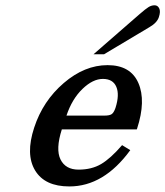

<svg xmlns="http://www.w3.org/2000/svg" viewBox="-20 -667 610 708"><path d="M495.1 -615.2Q517.1 -634.3 527.8 -640.9Q538.6 -647.5 550 -647.5Q561.5 -647.5 567.1 -636.2Q572.8 -625 565.9 -604Q559.1 -583 531.2 -566.9L364.3 -467.3V-466.8H363.3H324.7ZM365.2 -240.7Q384.3 -240.7 392.1 -246.3Q399.9 -252 405.8 -269Q421.4 -317.9 408.9 -346.9Q396.5 -376 359.4 -376Q322.3 -376 283.9 -338.9Q245.6 -301.8 225.1 -240.7ZM485.4 -192.4 484.4 -189.9H208Q184.6 -116.7 203.1 -79.1Q221.7 -41.5 269.8 -41.5Q317.9 -41.5 352.8 -62Q387.7 -82.5 430.2 -131.8L460.4 -113.3Q362.8 20.5 235.8 20.5Q145 20.5 109.4 -38.6Q73.7 -97.7 106 -196.3Q138.2 -294.9 215.1 -360.8Q292 -426.8 376.7 -426.8Q461.4 -426.8 490.2 -361.1Q519 -295.4 485.4 -192.4Z"/></svg>

Font: RIT Rachana
Style: Bold Italic
Weight: 700
Designer: Hussain KH
Version: 1.4.7